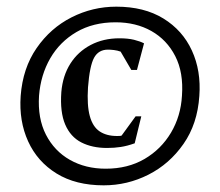

<svg xmlns="http://www.w3.org/2000/svg" viewBox="-20 -541 660 576"><path d="M291.1 15Q207.2 15 149.7 -20.5Q92.1 -56 64.4 -116.9Q36.7 -177.7 42 -253Q48.2 -336.6 89.9 -396.8Q131.5 -457 194.7 -489Q257.9 -521 328.9 -521Q412.5 -521 470.2 -485.5Q527.9 -450 555.7 -389.3Q583.6 -328.6 578 -253Q572.4 -169.1 530.4 -109.1Q488.5 -49 425.3 -17Q362.1 15 291.1 15ZM301.1 -97.1Q256.5 -97.1 223.9 -113.8Q191.4 -130.5 175.6 -167.5Q159.7 -204.5 164 -264.9Q168.2 -314 191.1 -350.1Q214 -386.1 252.1 -406.1Q290.2 -426.1 337.9 -426.1Q363.9 -426.1 381.9 -421.7Q399.9 -417.2 412.1 -411L390.9 -331.1H374L341.9 -386.1Q332.4 -389.6 321.8 -390.9Q311.2 -392.1 304 -392.1Q275.5 -392.1 262.2 -367.7Q249 -343.4 244 -278.9Q240.6 -224.9 249.4 -192.9Q258.1 -160.9 278.8 -146.9Q299.5 -133 330.9 -133Q334.4 -133 338.9 -133.2Q343.5 -133.4 344.9 -134.4L386.9 -192.1H403.9L384.1 -111.1Q361.5 -103 342.2 -100.1Q323 -97.1 301.1 -97.1ZM297 -34.9Q363.6 -34.9 413.6 -64.1Q463.6 -93.4 493.1 -143.2Q522.5 -193 525.9 -253.9Q530.9 -323.4 505.8 -372.5Q480.7 -421.6 434.2 -447.9Q387.7 -474.1 326.9 -474.1Q259.4 -474.1 209.4 -444.9Q159.4 -415.6 130.7 -366Q102.1 -316.4 97.1 -253.9Q92.7 -186 117.8 -137Q142.9 -88 189.7 -61.4Q236.5 -34.9 297 -34.9Z"/></svg>

Font: Ancizar Serif Light
Style: Italic
Weight: 300
Italic angle: -4°
Designer: Cesar Puertas, Viviana Monsalve, Julian Moncada, Julian Prieto, Jose Castro, Felipe Aragon, Mariel Hernandez, Sara Alarc
Version: Version 8.100